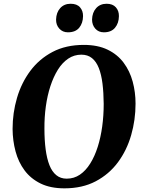

<svg xmlns="http://www.w3.org/2000/svg" viewBox="-20 -992 761 1022"><path d="M323 10.5Q248.5 10.5 196 -15.2Q143.5 -41 110.8 -85Q78 -129 62.8 -186Q47.5 -243 47 -305.5Q47 -391 70.5 -471Q94 -551 141.2 -614.5Q188.5 -678 259.5 -715.5Q330.5 -753 426 -753Q500.5 -753 553 -727.5Q605.5 -702 638.2 -658Q671 -614 686.2 -557.8Q701.5 -501.5 701.5 -440.5Q701.5 -353.5 678.2 -272.8Q655 -192 607.8 -128.2Q560.5 -64.5 489.5 -27Q418.5 10.5 323 10.5ZM335 -41Q374 -41 405.2 -62.2Q436.5 -83.5 460.2 -121.5Q484 -159.5 500 -209.8Q516 -260 524 -318.5Q532 -377 532 -439Q531.5 -499 525.5 -547.2Q519.5 -595.5 506 -629.8Q492.5 -664 469.8 -682.5Q447 -701 413 -701Q374.5 -701 343 -679.8Q311.5 -658.5 288 -620.8Q264.5 -583 248.2 -533.2Q232 -483.5 224 -425.8Q216 -368 216.5 -307Q216.5 -246 223 -196.8Q229.5 -147.5 243.2 -112.8Q257 -78 279.8 -59.5Q302.5 -41 335 -41ZM341.5 -820Q313.5 -820 295.8 -839.5Q278 -859 278.5 -888Q279.5 -925.5 300.5 -948.8Q321.5 -972 356 -972Q389.5 -972 406 -953Q422.5 -934 422 -906Q421.5 -868.5 401.5 -844.2Q381.5 -820 341.5 -820ZM533 -820Q504.5 -820 487.2 -839.5Q470 -859 470 -888Q471 -925.5 492 -948.8Q513 -972 547.5 -972Q580 -972 596.8 -953Q613.5 -934 613 -906Q612.5 -868.5 592.2 -844.2Q572 -820 533 -820Z"/></svg>

Font: Merriweather 48pt ExtraBold
Style: Italic
Weight: 800
Italic angle: -7.8°
Version: Version 2.101